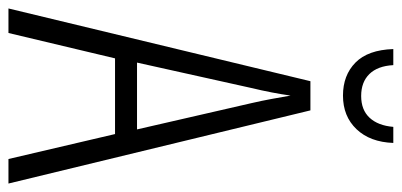

<svg xmlns="http://www.w3.org/2000/svg" viewBox="-268 -682 950 454"><g transform="rotate(90 207.0 -455.0)"><path d="M356 0 297 -252H118L58 0H0L172 -714H241L414 0ZM224 -574Q218 -600 214 -622Q210 -644 206 -667Q200 -624 188 -574L128 -304H286ZM318 -910Q316 -855 285.5 -823Q255 -791 206 -791Q158 -791 128 -820.5Q98 -850 96 -910H134Q136 -873 155 -853.5Q174 -834 207 -834Q240 -834 258.5 -854Q277 -874 280 -910Z"/></g></svg>

Font: Noto Sans Sinhala ExtraCondensed Light
Style: Regular
Weight: 300
Width: 2
Designer: Jelle Bosma - Monotype Design Team
Foundry: Monotype Imaging Inc.
Version: Version 2.006; ttfautohint (v1.8.4.7-5d5b)